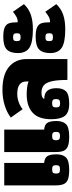

<svg xmlns="http://www.w3.org/2000/svg" viewBox="484 -1068 599 1608"><g transform="rotate(-90 784.0 -264.5)"><path d="M35 -99V-529H223V-195Q265 -191 280 -167.5Q295 -144 295 -92Q295 -37 268 -11Q241 15 165 15Q113 15 85 4.5Q57 -6 46 -30.5Q35 -55 35 -99ZM314 -99V-529H502V-195Q544 -191 559 -167.5Q574 -144 574 -92Q574 -37 547 -11Q520 15 444 15Q392 15 364 4.5Q336 -6 325 -30.5Q314 -55 314 -99ZM204 -95Q204 -114 196.5 -121Q189 -128 169 -128Q149 -128 141.5 -121Q134 -114 134 -95Q134 -76 141.5 -69Q149 -62 169 -62Q189 -62 196.5 -69Q204 -76 204 -95ZM483 -95Q483 -114 475.5 -121Q468 -128 448 -128Q428 -128 420.5 -121Q413 -114 413 -95Q413 -76 420.5 -69Q428 -62 448 -62Q468 -62 475.5 -69Q483 -76 483 -95Z M589 -135Q589 -242 644 -291.5Q699 -341 797 -341Q828 -341 858.5 -337Q889 -333 905 -325V-344Q905 -420 801 -420Q766 -420 732.5 -408Q699 -396 673 -375L603 -474Q646 -507 706 -525.5Q766 -544 835 -544Q963 -544 1028 -489Q1093 -434 1093 -339V0H918Q918 -86 906.5 -133Q895 -180 872 -198.5Q849 -217 810 -217Q769 -217 758 -194Q805 -194 827 -168.5Q849 -143 849 -92Q849 -37 822 -11Q795 15 719 15Q645 15 617 -21.5Q589 -58 589 -135ZM758 -95Q758 -114 750.5 -121Q743 -128 723 -128Q703 -128 695.5 -121Q688 -114 688 -95Q688 -75 695.5 -68Q703 -61 723 -61Q743 -61 750.5 -69Q758 -77 758 -95Z M1143 -415Q1143 -478 1173 -507.5Q1203 -537 1279 -537Q1333 -537 1359 -524.5Q1385 -512 1393 -487.5Q1401 -463 1401 -416Q1426 -416 1445 -426Q1464 -436 1489 -456L1553 -364Q1515 -324 1464.5 -306.5Q1414 -289 1342 -289Q1232 -289 1187.5 -318.5Q1143 -348 1143 -415ZM1309 -423Q1309 -442 1302 -448.5Q1295 -455 1276 -455Q1257 -455 1250 -448.5Q1243 -442 1243 -423Q1243 -405 1250 -398.5Q1257 -392 1276 -392Q1295 -392 1302 -398.5Q1309 -405 1309 -423ZM1143 -144Q1143 -207 1173 -236.5Q1203 -266 1279 -266Q1333 -266 1359 -253.5Q1385 -241 1393 -216.5Q1401 -192 1401 -145Q1426 -145 1445 -155Q1464 -165 1489 -185L1553 -93Q1515 -53 1464.5 -35.5Q1414 -18 1342 -18Q1232 -18 1187.5 -47.5Q1143 -77 1143 -144ZM1309 -152Q1309 -171 1302 -177.5Q1295 -184 1276 -184Q1257 -184 1250 -177.5Q1243 -171 1243 -152Q1243 -134 1250 -127.5Q1257 -121 1276 -121Q1295 -121 1302 -127.5Q1309 -134 1309 -152Z"/></g></svg>

Font: Pridi
Style: Bold
Weight: 700
Designer: Katatrad Team
Foundry: CadsonDemak
Version: Version 1.001